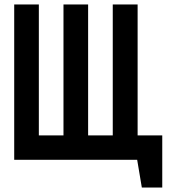

<svg xmlns="http://www.w3.org/2000/svg" viewBox="-20 -720 773 865"><path d="M587 -110V0H598L619 125H711V-110ZM488 -700V-110H377V-700H266V-110H155V-700H44V0H600V-700Z"/></svg>

Font: Advent Pro
Style: Bold
Weight: 700
Designer: VivaRado, Andreas Kalpakidis
Foundry: VivaRado, Andreas Kalpakidis
Version: Version 3.000